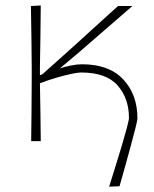

<svg xmlns="http://www.w3.org/2000/svg" viewBox="-20 -516 562 702"><path d="M379 166.5Q388.5 136 401 96.2Q413.5 56.5 425 17.8Q436.5 -21 444 -49.2Q451.5 -77.5 451.5 -85Q451.5 -156.5 409.8 -203.8Q368 -251 276 -251Q265 -251 240.5 -245.8Q216 -240.5 185.8 -231.8Q155.5 -223 126 -211.5Q127 -152.5 127.8 -103Q128.5 -53.5 129 0H94Q95 -56.5 95.2 -108.5Q95.5 -160.5 96 -221V-271Q95.5 -332 94.8 -385Q94 -438 93 -494L129 -496Q128.5 -439.5 127.8 -385.5Q127 -331.5 126 -271V-241Q130.5 -243 135 -244.5L248.5 -346Q289 -383 330 -420.2Q371 -457.5 411.5 -494H464Q415 -451.5 365.8 -408.8Q316.5 -366 268 -324L199 -266Q217 -272 239 -276.5Q261 -281 280 -281Q378.5 -281 430.5 -225.8Q482.5 -170.5 482.5 -82.5Q482.5 -76.5 475.5 -48.8Q468.5 -21 458 17.8Q447.5 56.5 436.5 96Q425.5 135.5 417 165Z"/></svg>

Font: Commissioner Loud Thin
Style: Regular
Weight: 100
Designer: Kostas Bartsokas
Foundry: Kostas Bartsokas
Version: Version 1.000; ttfautohint (v1.8.3)